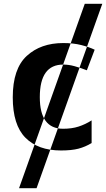

<svg xmlns="http://www.w3.org/2000/svg" viewBox="-20 -780 557 1008"><path d="M517 -760 172 208H80L425 -760ZM300 10Q356 10 392 0.5Q428 -9 461 -29V-148Q428 -127 392.5 -115.5Q357 -104 311 -104Q189 -104 189 -270Q189 -441 312 -441Q341 -441 371.5 -432.5Q402 -424 436 -411L477 -519Q448 -533 406.5 -543.5Q365 -554 312 -554Q194 -554 120.5 -486.5Q47 -419 47 -269Q47 -124 113.5 -57Q180 10 300 10Z"/></svg>

Font: Noto Sans UI
Style: Bold
Weight: 700
Designer: Monotype Design Team
Foundry: Monotype Imaging Inc.
Version: Version 1.901